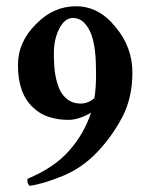

<svg xmlns="http://www.w3.org/2000/svg" viewBox="-20 -588 477 613"><path d="M281.3 -274.7Q286.7 -305.3 286.7 -350.7Q286.7 -396 283.3 -424.7Q280 -453.3 272 -477.3Q250.7 -530.7 213.3 -530.7Q186.7 -530.7 169.3 -496.7Q152 -462.7 152 -418.7Q152 -374.7 156.7 -348.7Q161.3 -322.7 170.7 -301.3Q193.3 -257.3 237.3 -257.3Q261.3 -257.3 281.3 -274.7ZM270.7 -228Q230.7 -205.3 198 -205.3Q165.3 -205.3 136 -214.7Q106.7 -224 85.3 -245.3Q37.3 -289.3 37.3 -380Q37.3 -454.7 96 -512Q150.7 -568 222.7 -568Q296 -568 349.3 -501.3Q402.7 -437.3 402.7 -356.7Q402.7 -276 370.7 -214.7Q338.7 -153.3 290.7 -102.7Q242.7 -52 181.3 -26.7Q120 -1.3 74.7 5.3Q65.3 -2.7 68 -17.3Q152 -52 200 -106Q248 -160 270.7 -228Z"/></svg>

Font: Ramaraja
Style: Regular
Weight: 400
Designer: Appaji Ambarisha Darbha
Foundry: Andhrapradesh Society for Knowledge Networks
Version: Version 1.0.4; ttfautohint (v1.2.25-373a) -l 7 -r 28 -G 50 -